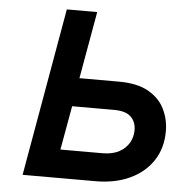

<svg xmlns="http://www.w3.org/2000/svg" viewBox="-51 -749 751 797"><g transform="rotate(5 324.5 -350.0)"><path d="M72.4 0 195.4 -700H322L272.4 -420.2H436.8Q514 -420.2 560.6 -393.5Q607.3 -366.9 628.1 -323.9Q649 -280.9 649 -231.6Q649 -161.3 614.6 -109.3Q580.3 -57.3 518.8 -28.6Q457.2 0 376 0ZM219.6 -118.2H394Q436.5 -118.2 464.2 -133.3Q491.9 -148.5 505.6 -172.7Q519.2 -196.9 519.2 -224.8Q519.2 -259.1 497.7 -280.4Q476.2 -301.6 427 -301.6H252.4Z"/></g></svg>

Font: Overpass
Style: Italic
Weight: 400
Italic angle: -10°
Designer: Delve Withrington, Dave Bailey, Thomas Jockin
Foundry: Delve Fonts LLC
Version: Version 4.000